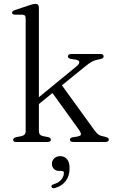

<svg xmlns="http://www.w3.org/2000/svg" viewBox="-20 -752 612 1017"><path d="M64 0Q55.5 0 52.8 -3.2Q50 -6.5 50 -12Q50 -17 54 -20.2Q58 -23.5 66 -25.5L94 -31Q104.5 -33.5 110.2 -39.5Q116 -45.5 116 -57V-654.5Q116 -664.5 112.2 -669Q108.5 -673.5 100 -674L58.5 -674.5Q50.5 -675 47.2 -677.8Q44 -680.5 44 -684.5Q44 -689.5 47.5 -692.8Q51 -696 60 -699L133 -723.5Q145.5 -728 153.5 -729.8Q161.5 -731.5 167 -731.5Q176.5 -731.5 181.2 -726.5Q186 -721.5 186 -712V-57.5Q186 -46 191.8 -39.5Q197.5 -33 208 -31L234 -26Q249.5 -22 249.5 -12.5Q249.5 0 231.5 0ZM161.5 -217 384.5 -400Q401.5 -414 400 -423.8Q398.5 -433.5 378.5 -436.5L355.5 -440Q346.5 -442 343.2 -445Q340 -448 340 -453.5Q340 -459.5 344.8 -462.8Q349.5 -466 357.5 -466H512Q520 -466 524.5 -462.8Q529 -459.5 529 -453.5Q529 -448 525 -444.2Q521 -440.5 508.5 -438.5Q484.5 -434.5 468.5 -426.2Q452.5 -418 426 -396L167 -185.5ZM301.5 -309 477 -66.5Q492.5 -45 503.8 -38Q515 -31 539 -27Q548.5 -24.5 552.5 -20.8Q556.5 -17 556.5 -12Q556.5 -6.5 551.8 -3.2Q547 0 539 0H367.5Q359.5 0 355 -3.2Q350.5 -6.5 350.5 -12Q350.5 -17 353.8 -20.2Q357 -23.5 365.5 -25L388 -28.5Q407.5 -31.5 408.8 -40Q410 -48.5 394 -70.5L250.5 -269.5ZM295.5 153.5Q275.5 153.5 265.2 142.5Q255 131.5 255 116Q255 97.5 267.8 86.2Q280.5 75 299.5 75Q320.5 75 334.5 90.5Q348.5 106 348.5 139.5Q348.5 180 328 207Q307.5 234 270.5 244Q263.5 246 259.2 244.5Q255 243 253 238Q251.5 233.5 254 229.8Q256.5 226 263 224.5Q281.5 219 293.8 209.5Q306 200 312.2 188.2Q318.5 176.5 318.5 165Q318.5 153.5 306.5 153.5Z"/></svg>

Font: Fraunces Light
Style: Regular
Weight: 300
Version: Version 1.000;[b76b70a41]